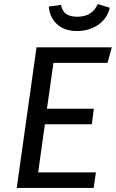

<svg xmlns="http://www.w3.org/2000/svg" viewBox="-20 -921 569 941"><path d="M507 -613H242L210 -388H440L430 -312H200L167 -76H450L439 0H62L159 -689H528ZM219 -889 279 -897Q285 -866 304.5 -852.5Q324 -839 359 -839Q432 -839 459 -901L518 -883Q505 -829 461 -799Q417 -769 357 -769Q297 -769 260.5 -801.5Q224 -834 219 -889Z"/></svg>

Font: FiraGO
Style: Italic
Weight: 400
Italic angle: -8°
Designer: bBox Type GmbH
Foundry: bBox Type GmbH
Version: Version 1.001